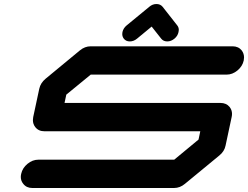

<svg xmlns="http://www.w3.org/2000/svg" viewBox="-20 -940 1240 960"><path d="M592.3 -779.8Q596.7 -799.3 613.3 -813L726.6 -906.2Q742.7 -919.9 762.2 -919.9Q781.7 -919.9 793 -906.2L866.2 -813Q874 -803.2 874 -790.5Q874 -785.6 872.6 -779.8Q868.7 -760.3 852.1 -746.6Q835.4 -732.9 816.4 -732.9Q796.9 -732.9 786.1 -746.6L738.3 -807.1L665 -746.6Q648.4 -732.9 628.9 -732.9Q609.9 -732.9 599.1 -746.6Q591.3 -756.8 591.3 -770Q591.3 -774.4 592.3 -779.8ZM1138.2 -354.5 1107.9 -212.4Q1102.1 -183.1 1076.7 -162.6L904.8 -21Q879.9 0 850.1 0H141.6Q112.3 0 96.2 -21Q84 -35.6 84 -55.2Q84 -62.5 85.9 -70.8Q92.3 -100.1 117.4 -120.8Q142.6 -141.6 171.9 -141.6H851.1L972.7 -242.2L981.4 -283.7H201.7Q172.4 -283.7 156.2 -304.7Q144.5 -319.8 144.5 -339.4Q144.5 -346.7 146 -354.5L176.3 -496.1Q182.6 -525.4 208 -546.4L379.4 -688Q404.3 -708.5 433.6 -708.5H1142.6Q1171.9 -708.5 1188.5 -688Q1200.2 -672.4 1200.2 -652.8Q1200.2 -645.5 1198.7 -637.7Q1192.4 -608.4 1167.2 -587.6Q1142.1 -566.9 1112.8 -566.9H433.6L311.5 -466.8L302.7 -425.3H1082.5Q1111.8 -425.3 1128.4 -404.8Q1140.1 -389.6 1140.1 -370.6Q1140.1 -362.8 1138.2 -354.5Z"/></svg>

Font: Robtronika
Style: Italic
Weight: 400
Italic angle: -12°
Designer: GGBot
Version: 1.00